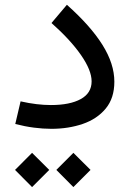

<svg xmlns="http://www.w3.org/2000/svg" viewBox="-20 -528 537 792"><path d="M42 172.9 112.3 102.5 183.1 172.9 112.3 243.7ZM212.4 172.9 282.7 102.5 353.5 172.9 282.7 243.7ZM451.7 -190.9Q451.7 -123 416 -80.1Q380.4 -37.1 321.3 -16.8Q262.2 3.4 191.9 3.4Q157.2 3.4 119.9 -1.5Q82.5 -6.3 43 -16.6L64.9 -109.9Q99.6 -102.1 130.6 -98.4Q161.6 -94.7 189.9 -94.7Q268.6 -94.7 313.2 -119.4Q357.9 -144 357.9 -192.4Q357.9 -237.8 314.2 -300.8Q270.5 -363.8 192.4 -433.1L255.9 -508.3Q353.5 -421.4 402.6 -343Q451.7 -264.6 451.7 -190.9Z"/></svg>

Font: Estedad-FD Medium
Style: Regular
Weight: 500
Designer: Amin Abedi
Version: Version 7.3